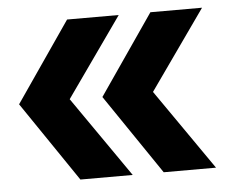

<svg xmlns="http://www.w3.org/2000/svg" viewBox="-41 -567 683 574"><g transform="rotate(-5 300.0 -280.0)"><path d="M335 -40H178L15 -280L180 -520H335L167 -282ZM585 -40H428L265 -280L430 -520H585L417 -282Z"/></g></svg>

Font: JetBrains Mono Extra Bold
Style: Regular
Weight: 800
Monospace: yes
Designer: Philipp Nurullin, Konstantin Bulenkov
Foundry: JetBrains
Version: 2.002